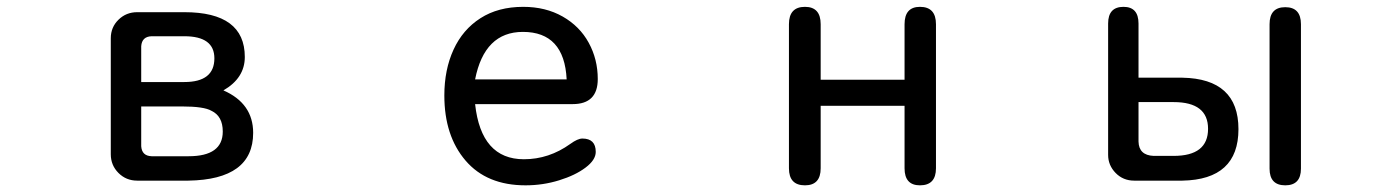

<svg xmlns="http://www.w3.org/2000/svg" viewBox="-20 -520 4040 561"><path d="M719.7 -131.8Q719.7 4.9 530.3 7.8H380.9Q348.6 7.8 326.2 -14.6Q303.7 -37.1 303.7 -69.3V-408.2Q303.7 -440.4 326.2 -462.4Q348.6 -484.4 380.9 -484.4H518.6Q695.3 -484.4 695.3 -353.5Q695.3 -292 632.8 -255.9Q719.7 -217.8 719.7 -131.8ZM606.4 -349.6Q606.4 -414.1 518.6 -414.1H422.9Q394.5 -413.1 392.6 -384.8V-280.3H518.6Q606.4 -280.3 606.4 -349.6ZM422.9 -63.5H531.2Q630.9 -63.5 630.9 -135.7Q630.9 -180.7 597.7 -196.3Q576.2 -209 510.7 -209H392.6V-92.8Q394.5 -64.5 422.9 -63.5Z M1510.7 -54.7Q1584 -54.7 1646.5 -99.6Q1668 -115.2 1681.6 -115.2Q1720.7 -115.2 1720.7 -76.2Q1720.7 -52.7 1690.9 -30.3Q1661.1 -7.8 1613.8 6.8Q1566.4 21.5 1515.6 21.5Q1402.3 21.5 1340.3 -50.8Q1278.3 -123 1278.3 -241.2Q1278.3 -316.4 1305.2 -375Q1332 -433.6 1383.8 -466.8Q1435.5 -500 1508.8 -500Q1574.2 -500 1624 -471.7Q1673.8 -443.4 1700.2 -395Q1726.6 -346.7 1726.6 -289.1Q1726.6 -215.8 1653.3 -215.8H1368.2Q1385.7 -54.7 1510.7 -54.7ZM1507.8 -426.8Q1395.5 -426.8 1368.2 -288.1H1635.7Q1628.9 -426.8 1507.8 -426.8Z M2623 -449.2Q2623 -500 2668 -500Q2714.8 -500 2714.8 -449.2V-28.3Q2714.8 21.5 2668 21.5Q2623 21.5 2623 -28.3V-210.9H2377.9V-28.3Q2377.9 21.5 2332 21.5Q2285.2 21.5 2285.2 -28.3V-449.2Q2285.2 -500 2332 -500Q2377.9 -500 2377.9 -449.2V-287.1H2623Z M3598.6 -142.6Q3598.6 4.9 3434.6 7.8H3293.9Q3261.7 7.8 3239.7 -14.6Q3217.8 -37.1 3217.8 -67.4V-451.2Q3217.8 -500 3262.7 -500Q3306.6 -500 3306.6 -451.2V-293H3434.6Q3598.6 -290 3598.6 -142.6ZM3735.4 -499Q3781.2 -499 3781.2 -449.2V-27.3Q3781.2 21.5 3735.4 21.5Q3689.5 21.5 3689.5 -27.3V-449.2Q3689.5 -499 3735.4 -499ZM3350.6 -64.5H3409.2Q3509.8 -64.5 3509.8 -143.6Q3509.8 -221.7 3409.2 -221.7H3306.6V-106.4Q3307.6 -66.4 3350.6 -64.5Z"/></svg>

Font: jf-openhuninn-1.1
Style: Regular
Weight: 400
Designer: [Kosugi Maru]
      Designed by Motoya company      

      [Varela Round]
      Joe Prince(Latin component); Avraham Co
Foundry: justfont CO.,LTD.
Version: 1.1